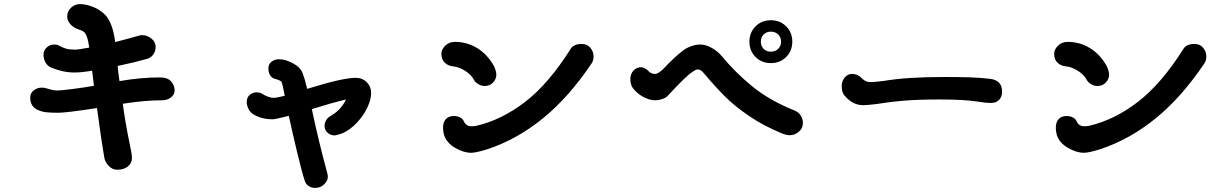

<svg xmlns="http://www.w3.org/2000/svg" viewBox="-20 -816 6029 940"><path d="M835 -373Q835 -353 817 -339Q799 -325 773 -325Q690 -325 581 -308Q595 -208 613 -121Q626 -64 626 -42Q626 -18 606.5 -1.5Q587 15 554 15Q529 15 511 -5Q493 -25 490 -48Q474 -143 460 -250L455 -287Q304 -264 267 -264Q227 -264 205.5 -266.5Q184 -269 164 -278Q128 -295 128 -338Q128 -360 145 -373.5Q162 -387 185 -387Q200 -387 213 -382Q240 -373 261 -373Q278 -373 333.5 -380Q389 -387 440 -396L431 -470Q379 -461 345 -461Q289 -461 231 -485Q212 -493 202.5 -510.5Q193 -528 193 -548Q193 -569 208.5 -583.5Q224 -598 245 -598Q260 -598 266 -594Q286 -583 303 -578Q320 -573 346 -573Q364 -573 417 -583Q412 -618 405.5 -635.5Q399 -653 390.5 -660Q382 -667 367 -671Q340 -680 324.5 -697.5Q309 -715 309 -735Q309 -760 327.5 -778Q346 -796 372 -796Q397 -796 429.5 -784.5Q462 -773 489 -749Q531 -712 544 -610Q628 -632 662 -642Q667 -644 676 -644Q700 -644 721 -627.5Q742 -611 742 -586Q742 -566 731 -550Q720 -534 701 -528Q637 -510 556 -493Q559 -459 565 -419Q670 -437 763 -437Q801 -437 818 -417Q835 -397 835 -373Z M1797 -361Q1797 -328 1778 -288.5Q1759 -249 1727 -215Q1695 -181 1658 -164Q1654 -162 1640 -158Q1626 -154 1619 -153Q1598 -153 1583.5 -166.5Q1569 -180 1569 -199Q1569 -213 1576 -226Q1583 -239 1595 -246Q1649 -276 1674 -329Q1603 -312 1507 -282L1510 -266Q1541 -121 1579 19Q1581 25 1583 34Q1585 43 1585 50Q1585 69 1567 86.5Q1549 104 1523 104Q1506 104 1491.5 95Q1477 86 1472 69Q1459 30 1435 -69.5Q1411 -169 1394 -249Q1328 -232 1315 -232Q1256 -232 1215 -260Q1203 -269 1195.5 -285Q1188 -301 1188 -317Q1188 -340 1203.5 -352Q1219 -364 1236 -364Q1242 -364 1250 -362.5Q1258 -361 1261 -358Q1296 -337 1319 -337Q1334 -337 1374 -347Q1364 -402 1358 -416Q1356 -419 1345.5 -423.5Q1335 -428 1323 -431Q1310 -435 1302 -448.5Q1294 -462 1294 -481Q1294 -502 1309.5 -514Q1325 -526 1346 -526Q1376 -526 1412.5 -507Q1449 -488 1460 -461Q1471 -436 1484 -381Q1658 -435 1721 -435Q1754 -435 1775.5 -413.5Q1797 -392 1797 -361Z M2301 -424Q2287 -451 2256 -470Q2225 -489 2199 -491Q2175 -493 2158 -508.5Q2141 -524 2141 -553Q2141 -574 2160 -592.5Q2179 -611 2207 -611Q2266 -611 2315.5 -581Q2365 -551 2397 -495Q2401 -488 2405.5 -474.5Q2410 -461 2410 -451Q2410 -429 2394 -412Q2378 -395 2353 -395Q2337 -395 2322.5 -403.5Q2308 -412 2301 -424ZM2154 -155Q2149 -175 2149 -190Q2149 -217 2162.5 -232.5Q2176 -248 2202 -248Q2218 -248 2231.5 -241.5Q2245 -235 2250 -224Q2261 -198 2287 -198Q2304 -198 2312 -200Q2437 -229 2552 -318Q2667 -407 2774 -577Q2781 -589 2795.5 -595Q2810 -601 2827 -601Q2855 -601 2870.5 -582Q2886 -563 2886 -540Q2886 -519 2876 -505Q2765 -340 2638.5 -237Q2512 -134 2368 -86Q2311 -68 2287 -68Q2250 -68 2208.5 -92Q2167 -116 2154 -155Z M3810 -162Q3718 -200 3647.5 -248Q3577 -296 3529.5 -343.5Q3482 -391 3429 -454Q3420 -465 3412.5 -470.5Q3405 -476 3395 -476Q3386 -476 3366 -461Q3338 -443 3251 -349Q3242 -338 3223.5 -331.5Q3205 -325 3188 -325Q3160 -325 3129.5 -341.5Q3099 -358 3079 -384Q3073 -391 3069.5 -403.5Q3066 -416 3066 -428Q3066 -454 3081.5 -470.5Q3097 -487 3119 -487Q3126 -487 3137 -481.5Q3148 -476 3152 -471Q3166 -454 3187 -454Q3195 -454 3206.5 -461.5Q3218 -469 3225 -476Q3282 -537 3327 -571Q3344 -583 3366 -590.5Q3388 -598 3408 -598Q3436 -598 3465.5 -581Q3495 -564 3513 -542Q3579 -462 3662.5 -393.5Q3746 -325 3870 -275Q3890 -267 3900.5 -250Q3911 -233 3911 -215Q3911 -188 3891 -171Q3871 -154 3846 -154Q3839 -154 3828 -156.5Q3817 -159 3810 -162ZM3649 -612Q3649 -657 3679 -687Q3709 -717 3754 -717Q3799 -717 3829 -687Q3859 -657 3859 -612Q3859 -567 3829 -537Q3799 -507 3754 -507Q3709 -507 3679 -537Q3649 -567 3649 -612ZM3804 -612Q3804 -633 3790 -647Q3776 -661 3754 -661Q3732 -661 3718.5 -647Q3705 -633 3705 -612Q3705 -591 3718.5 -577Q3732 -563 3754 -563Q3776 -563 3790 -577Q3804 -591 3804 -612Z M4115 -348Q4101 -362 4101 -395Q4101 -419 4115.5 -436.5Q4130 -454 4151 -454Q4178 -454 4196 -436Q4216 -414 4240 -414Q4262 -414 4308 -420Q4420 -439 4599 -439Q4673 -439 4725 -437.5Q4777 -436 4827 -430Q4855 -427 4870.5 -412Q4886 -397 4886 -366Q4886 -342 4871.5 -327Q4857 -312 4832 -312Q4805 -312 4763 -319Q4699 -329 4580 -329Q4480 -329 4410.5 -323.5Q4341 -318 4266 -306Q4223 -301 4207 -301Q4181 -301 4158.5 -312Q4136 -323 4115 -348Z M5301 -424Q5287 -451 5256 -470Q5225 -489 5199 -491Q5175 -493 5158 -508.5Q5141 -524 5141 -553Q5141 -574 5160 -592.5Q5179 -611 5207 -611Q5266 -611 5315.5 -581Q5365 -551 5397 -495Q5401 -488 5405.5 -474.5Q5410 -461 5410 -451Q5410 -429 5394 -412Q5378 -395 5353 -395Q5337 -395 5322.5 -403.5Q5308 -412 5301 -424ZM5154 -155Q5149 -175 5149 -190Q5149 -217 5162.5 -232.5Q5176 -248 5202 -248Q5218 -248 5231.5 -241.5Q5245 -235 5250 -224Q5261 -198 5287 -198Q5304 -198 5312 -200Q5437 -229 5552 -318Q5667 -407 5774 -577Q5781 -589 5795.5 -595Q5810 -601 5827 -601Q5855 -601 5870.5 -582Q5886 -563 5886 -540Q5886 -519 5876 -505Q5765 -340 5638.5 -237Q5512 -134 5368 -86Q5311 -68 5287 -68Q5250 -68 5208.5 -92Q5167 -116 5154 -155Z"/></svg>

Font: Tsukimi Rounded
Style: Bold
Weight: 700
Designer: Takashi Funayama
Foundry: Takashi Funayama
Version: Version 1.032; ttfautohint (v1.8.3)